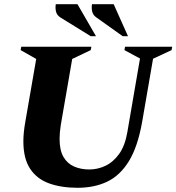

<svg xmlns="http://www.w3.org/2000/svg" viewBox="-20 -882 838 912"><path d="M349 10Q271 10 213 -11Q155 -32 123 -80.5Q91 -129 91 -211Q91 -251 100 -302L152 -602L78 -644L81 -660H414L411 -644L323 -602L269 -290Q263 -252 263 -223Q263 -168 281.5 -136.5Q300 -105 332 -91Q364 -77 404 -77Q444 -77 481 -94.5Q518 -112 546 -151Q574 -190 585 -255L645 -604L571 -644L574 -660H798L795 -644L707 -603L655 -302Q634 -184 592 -116Q550 -48 489 -19Q428 10 349 10ZM563 -710 438 -799Q422 -810 418 -827Q414 -844 417 -862H520L588 -710ZM411 -710 267 -799Q250 -810 246 -827Q242 -844 245 -862H348L436 -710Z"/></svg>

Font: Spectral SC ExtraBold
Style: Italic
Weight: 800
Italic angle: -10°
Designer: Jean-Baptiste Levee
Foundry: Production Type
Version: Version 2.001